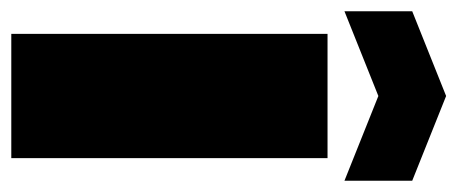

<svg xmlns="http://www.w3.org/2000/svg" viewBox="-265 -555 810 340"><g transform="rotate(90 140.0 -385.0)"><path d="M30 0V-560H250V0ZM-10 -590V-710L140 -770L290 -710V-590L140 -650Z"/></g></svg>

Font: Tektur Condensed Black
Style: Regular
Weight: 900
Width: 3
Designer: Adam Jagosz
Foundry: Adam Jagosz
Version: Version 1.005;gftools[0.9.30]